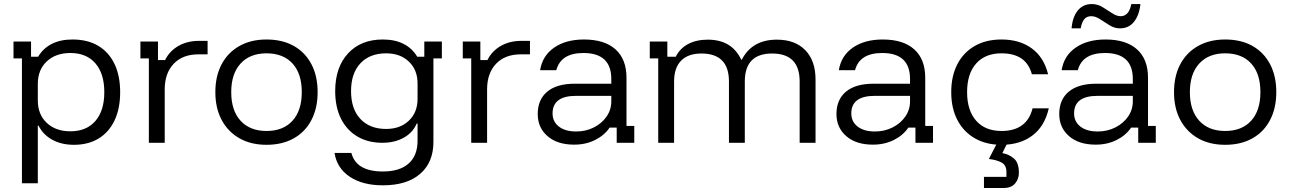

<svg xmlns="http://www.w3.org/2000/svg" viewBox="-20 -705 6365 948"><path d="M88.3 200V-416.7H46.7V-500H133.3V-425H168.3Q193.3 -466.7 235.8 -488.3Q278.3 -510 338.3 -510Q412.5 -510 465 -478.8Q517.5 -447.5 545.4 -389.2Q573.3 -330.8 573.3 -250Q573.3 -169.2 545.8 -110.8Q518.3 -52.5 467.1 -21.2Q415.8 10 345 10Q284.2 10 238.8 -14.6Q193.3 -39.2 170 -85H166.7V200ZM327.5 -56.7Q406.7 -56.7 450.8 -107.5Q495 -158.3 495 -250Q495 -341.7 450.8 -392.5Q406.7 -443.3 327.5 -443.3Q255 -443.3 210.8 -401.7Q166.7 -360 166.7 -290.8V-209.2Q166.7 -140 210.8 -98.3Q255 -56.7 327.5 -56.7Z M715 0V-416.7H673.3V-500H760V-408.3H795Q816.7 -452.5 860.4 -477.9Q904.2 -503.3 964.2 -503.3H1005V-436.7H960Q881.7 -436.7 837.5 -390Q793.3 -343.3 793.3 -263.3V0Z M1295.8 10Q1219.2 10 1162.5 -22.1Q1105.8 -54.2 1074.6 -112.5Q1043.3 -170.8 1043.3 -250Q1043.3 -329.2 1074.2 -387.5Q1105 -445.8 1162.1 -477.9Q1219.2 -510 1295.8 -510Q1374.2 -510 1430.4 -478.3Q1486.7 -446.7 1517.5 -388.3Q1548.3 -330 1548.3 -250Q1548.3 -170.8 1517.5 -112.1Q1486.7 -53.3 1430 -21.7Q1373.3 10 1295.8 10ZM1295.8 -58.3Q1378.3 -58.3 1424.2 -108.8Q1470 -159.2 1470 -250Q1470 -341.7 1424.2 -391.7Q1378.3 -441.7 1295.8 -441.7Q1214.2 -441.7 1167.9 -391.2Q1121.7 -340.8 1121.7 -250Q1121.7 -159.2 1167.9 -108.8Q1214.2 -58.3 1295.8 -58.3Z M1870.8 210Q1770 210 1706.7 167.5Q1643.3 125 1631.7 50H1715Q1738.3 141.7 1870.8 141.7Q1953.3 141.7 1997.5 102.5Q2041.7 63.3 2041.7 -10V-95H2037.5Q2018.3 -50 1973.3 -25Q1928.3 0 1868.3 0Q1796.7 0 1744.2 -31.2Q1691.7 -62.5 1663.3 -119.6Q1635 -176.7 1635 -255Q1635 -372.5 1698.3 -441.2Q1761.7 -510 1870 -510Q1930 -510 1972.5 -488.3Q2015 -466.7 2040 -425H2075V-500H2161.7V-416.7H2120V-4.2Q2120 96.7 2054.6 153.3Q1989.2 210 1870.8 210ZM1886.7 -68.3Q1955.8 -68.3 1998.8 -109.2Q2041.7 -150 2041.7 -216.7V-293.3Q2041.7 -360 1998.8 -400.8Q1955.8 -441.7 1886.7 -441.7Q1805.8 -441.7 1759.6 -392.5Q1713.3 -343.3 1713.3 -255Q1713.3 -166.7 1759.6 -117.5Q1805.8 -68.3 1886.7 -68.3Z M2306.7 0V-416.7H2265V-500H2351.7V-408.3H2386.7Q2408.3 -452.5 2452.1 -477.9Q2495.8 -503.3 2555.8 -503.3H2596.7V-436.7H2551.7Q2473.3 -436.7 2429.2 -390Q2385 -343.3 2385 -263.3V0Z M2815 9.2Q2731.7 9.2 2683.3 -32.9Q2635 -75 2635 -141.7Q2635 -213.3 2682.1 -252.5Q2729.2 -291.7 2818.3 -291.7H2998.3V-315Q2998.3 -443.3 2860.8 -443.3Q2749.2 -443.3 2726.7 -358.3H2646.7Q2658.3 -430 2716.2 -470Q2774.2 -510 2863.3 -510Q2965 -510 3019.2 -461.2Q3073.3 -412.5 3073.3 -320.8V-83.3H3111.7V0H3025V-75H2990Q2964.2 -36.7 2918.3 -13.8Q2872.5 9.2 2815 9.2ZM2825 -55.8Q2872.5 -55.8 2912.1 -75.8Q2951.7 -95.8 2975 -129.6Q2998.3 -163.3 2998.3 -204.2V-231.7H2824.2Q2708.3 -231.7 2708.3 -145Q2708.3 -104.2 2739.6 -80Q2770.8 -55.8 2825 -55.8Z M3230 0V-416.7H3188.3V-500H3275V-425H3316.7Q3336.7 -465.8 3377.5 -487.5Q3418.3 -509.2 3475 -509.2Q3533.3 -509.2 3574.6 -485Q3615.8 -460.8 3640 -410H3642.5Q3693.3 -509.2 3815.8 -509.2Q3905.8 -509.2 3956.3 -457.1Q4006.7 -405 4006.7 -312.5V0H3928.3V-302.5Q3928.3 -440.8 3792.5 -440.8Q3657.5 -440.8 3657.5 -302.5V0H3579.2V-302.5Q3579.2 -440.8 3443.3 -440.8Q3377.5 -440.8 3342.9 -405.4Q3308.3 -370 3308.3 -302.5V0Z M4290 9.2Q4206.7 9.2 4158.3 -32.9Q4110 -75 4110 -141.7Q4110 -213.3 4157.1 -252.5Q4204.2 -291.7 4293.3 -291.7H4473.3V-315Q4473.3 -443.3 4335.8 -443.3Q4224.2 -443.3 4201.7 -358.3H4121.7Q4133.3 -430 4191.2 -470Q4249.2 -510 4338.3 -510Q4440 -510 4494.2 -461.2Q4548.3 -412.5 4548.3 -320.8V-83.3H4586.7V0H4500V-75H4465Q4439.2 -36.7 4393.3 -13.8Q4347.5 9.2 4290 9.2ZM4300 -55.8Q4347.5 -55.8 4387.1 -75.8Q4426.7 -95.8 4450 -129.6Q4473.3 -163.3 4473.3 -204.2V-231.7H4299.2Q4183.3 -231.7 4183.3 -145Q4183.3 -104.2 4214.6 -80Q4245.8 -55.8 4300 -55.8Z M4925 10Q4849.2 10 4793.3 -22.1Q4737.5 -54.2 4707.1 -112.5Q4676.7 -170.8 4676.7 -250Q4676.7 -329.2 4706.7 -387.5Q4736.7 -445.8 4792.5 -477.9Q4848.3 -510 4925 -510Q5014.2 -510 5074.2 -466.2Q5134.2 -422.5 5155 -338.3H5075Q5060 -391.7 5022.5 -416.7Q4985 -441.7 4925 -441.7Q4844.2 -441.7 4799.6 -391.2Q4755 -340.8 4755 -250Q4755 -160 4799.6 -109.2Q4844.2 -58.3 4925 -58.3Q5050 -58.3 5078.3 -170H5158.3Q5138.3 -81.7 5077.5 -35.8Q5016.7 10 4925 10ZM4838.3 223.3V168.3H4949.2V144.2Q4949.2 110 4924.6 97.1Q4900 84.2 4862.5 80L4916.7 -25H4966.7L4929.2 50.8Q4963.3 57.5 4987.1 78.3Q5010.8 99.2 5010.8 148.3Q5010.8 179.2 4991.7 201.2Q4972.5 223.3 4935.8 223.3Z M5390 9.2Q5306.7 9.2 5258.3 -32.9Q5210 -75 5210 -141.7Q5210 -213.3 5257.1 -252.5Q5304.2 -291.7 5393.3 -291.7H5573.3V-315Q5573.3 -443.3 5435.8 -443.3Q5324.2 -443.3 5301.7 -358.3H5221.7Q5233.3 -430 5291.2 -470Q5349.2 -510 5438.3 -510Q5540 -510 5594.2 -461.2Q5648.3 -412.5 5648.3 -320.8V-83.3H5686.7V0H5600V-75H5565Q5539.2 -36.7 5493.3 -13.8Q5447.5 9.2 5390 9.2ZM5400 -55.8Q5447.5 -55.8 5487.1 -75.8Q5526.7 -95.8 5550 -129.6Q5573.3 -163.3 5573.3 -204.2V-231.7H5399.2Q5283.3 -231.7 5283.3 -145Q5283.3 -104.2 5314.6 -80Q5345.8 -55.8 5400 -55.8ZM5270.8 -565Q5275.8 -621.7 5301.7 -653.3Q5327.5 -685 5370.8 -685Q5399.2 -685 5423.8 -670Q5448.3 -655 5470.8 -640Q5493.3 -625 5513.3 -625Q5554.2 -625 5565.8 -685H5610.8Q5605 -630 5579.2 -597.5Q5553.3 -565 5510 -565Q5483.3 -565 5458.8 -580Q5434.2 -595 5411.7 -610Q5389.2 -625 5368.3 -625Q5345.8 -625 5333.8 -610.4Q5321.7 -595.8 5315.8 -565Z M6029.2 10Q5952.5 10 5895.8 -22.1Q5839.2 -54.2 5807.9 -112.5Q5776.7 -170.8 5776.7 -250Q5776.7 -329.2 5807.5 -387.5Q5838.3 -445.8 5895.4 -477.9Q5952.5 -510 6029.2 -510Q6107.5 -510 6163.8 -478.3Q6220 -446.7 6250.8 -388.3Q6281.7 -330 6281.7 -250Q6281.7 -170.8 6250.8 -112.1Q6220 -53.3 6163.3 -21.7Q6106.7 10 6029.2 10ZM6029.2 -58.3Q6111.7 -58.3 6157.5 -108.8Q6203.3 -159.2 6203.3 -250Q6203.3 -341.7 6157.5 -391.7Q6111.7 -441.7 6029.2 -441.7Q5947.5 -441.7 5901.3 -391.2Q5855 -340.8 5855 -250Q5855 -159.2 5901.3 -108.8Q5947.5 -58.3 6029.2 -58.3Z"/></svg>

Font: Funnel Display Light Light
Style: Regular
Weight: 300
Version: Version 1.000